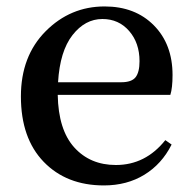

<svg xmlns="http://www.w3.org/2000/svg" viewBox="-20 -561 603 596"><path d="M160.2 -305.7H356.4Q388.7 -305.7 400.9 -321.3Q413.1 -336.9 413.1 -371.1Q413.1 -427.7 380.9 -464.8Q348.6 -502 297.9 -502Q244.1 -502 205.1 -452.1Q166 -402.3 160.2 -305.7ZM508.8 -266.6H159.2Q161.1 -158.2 210.4 -103.5Q259.8 -48.8 339.8 -48.8Q431.6 -48.8 493.2 -126L512.7 -112.3Q482.4 -51.8 428.2 -18.6Q374 14.6 302.7 14.6Q186.5 14.6 115.7 -58.6Q44.9 -131.8 44.9 -261.7Q44.9 -386.7 121.6 -463.9Q198.2 -541 304.7 -541Q399.4 -541 457.5 -482.4Q515.6 -423.8 515.6 -328.1Q515.6 -288.1 508.8 -266.6Z"/></svg>

Font: GenYoMin TW TTF SemiBold
Style: Regular
Weight: 600
Version: Version 1.300